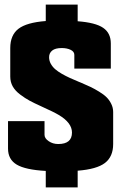

<svg xmlns="http://www.w3.org/2000/svg" viewBox="-20 -780 530 840"><path d="M464.8 -480H305.2V-540Q305.2 -554.2 289.1 -562Q272.9 -569.8 250 -569.8Q221.7 -569.8 208.3 -558.8Q194.8 -547.9 194.8 -529.8Q194.8 -514.6 202.1 -501.2Q209.5 -487.8 221.2 -477.5Q232.9 -467.3 250.2 -457.3Q267.6 -447.3 285.4 -439.2Q303.2 -431.2 324.2 -422.4Q331.5 -419.4 335 -418Q360.4 -407.2 376.7 -399.4Q393.1 -391.6 413.8 -378.9Q434.6 -366.2 446.5 -354.2Q458.5 -342.3 466.8 -325.4Q475.1 -308.6 475.1 -290V-149.9Q475.1 -94.7 439.2 -67.1Q403.3 -39.6 319.8 -33.2V40H180.2V-32.2Q91.3 -37.1 53.2 -59.8Q15.1 -82.5 15.1 -129.9V-250H174.8V-189.9Q174.8 -174.8 192.9 -162.4Q210.9 -149.9 234.9 -149.9Q294.9 -149.9 294.9 -200.2Q294.9 -242.7 237.3 -276.9Q216.3 -289.6 160.2 -314.9Q128.9 -329.1 109.4 -339.6Q89.8 -350.1 68.1 -366.5Q46.4 -382.8 35.6 -402.1Q24.9 -421.4 24.9 -444.8V-569.8Q24.9 -626.5 60.8 -654.1Q96.7 -681.6 180.2 -688V-759.8H319.8V-687Q397.9 -681.2 431.4 -658.2Q464.8 -635.3 464.8 -589.8Z"/></svg>

Font: Mikodacs
Style: Regular
Weight: 400
Designer: gluk (gluksza@wp.pl)
Foundry: gluk (gluksza@wp.pl)
Version: Version 0.28